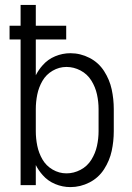

<svg xmlns="http://www.w3.org/2000/svg" viewBox="-20 -755 540 783"><path d="M267 8Q235 8 205 -4.5Q175 -17 154 -41Q137 -60 126 -82V0H64V-594H19V-650H64V-735H126V-650H250V-594H126V-448Q137 -470 154 -489Q175 -513 205 -525.5Q235 -538 267 -538Q308 -538 345 -519Q382 -500 404.5 -465Q427 -430 435.5 -390.5Q444 -351 444 -310V-220Q444 -179 435.5 -139.5Q427 -100 404.5 -65Q382 -30 345 -11Q308 8 267 8ZM251 -48Q281 -48 308.5 -62.5Q336 -77 352.5 -103.5Q369 -130 375.5 -160Q382 -190 382 -220V-310Q382 -340 375.5 -370Q369 -400 352.5 -426.5Q336 -453 308.5 -467.5Q281 -482 251 -482Q221 -482 194.5 -466.5Q168 -451 153 -425Q138 -399 132 -369.5Q126 -340 126 -310V-220Q126 -190 132 -160.5Q138 -131 153 -105Q168 -79 194.5 -63.5Q221 -48 251 -48Z"/></svg>

Font: Iosevka SS01 Light
Style: Regular
Weight: 300
Monospace: yes
Designer: Belleve Invis
Foundry: Belleve Invis
Version: 2.3.3; ttfautohint (v1.8.3)